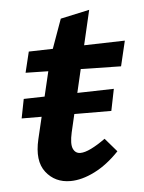

<svg xmlns="http://www.w3.org/2000/svg" viewBox="-44 -563 455 608"><g transform="rotate(-5 183.0 -258.5)"><path d="M156 9Q107 9 78.5 -27.5Q50 -64 66 -132L125 -381L170 -506L262 -526L173 -144Q165 -108 172 -92.5Q179 -77 195 -77Q209 -77 229.5 -87Q250 -97 275 -115L312 -72Q274 -32 233 -11.5Q192 9 156 9ZM19 -202 31 -263 318 -270 304 -201ZM44 -345 60 -411 366 -419 347 -339Z"/></g></svg>

Font: Ysabeau Infant
Style: Bold Italic
Weight: 700
Italic angle: -12°
Designer: Christian Thalmann (Catharsis Fonts)
Version: Version 2.001;gftools[0.9.30]; featfreeze: ss01,ss02,lnum